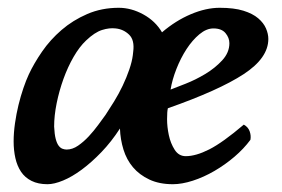

<svg xmlns="http://www.w3.org/2000/svg" viewBox="-20 -462 724 493"><path d="M411 -184Q409 -176 409 -156Q409 -136 413.5 -115Q418 -94 428.5 -77.5Q439 -61 457 -61Q483 -61 517.5 -78.5Q552 -96 606 -142Q617 -136 621 -125Q625 -114 623 -103Q606 -80 582 -59.5Q558 -39 530.5 -23Q503 -7 475 2Q447 11 424 11Q389 11 363.5 -1Q338 -13 321.5 -32.5Q305 -52 297 -78Q289 -104 288 -132Q266 -98 240.5 -71.5Q215 -45 190 -26.5Q165 -8 142 1.5Q119 11 102 11Q78 11 61 2.5Q44 -6 34 -21Q24 -36 19.5 -56Q15 -76 15 -99Q15 -121 18.5 -145.5Q22 -170 27.5 -192.5Q33 -215 40 -235.5Q47 -256 54 -271Q67 -299 88 -329.5Q109 -360 138 -385Q167 -410 204 -426Q241 -442 285 -442Q317 -442 348 -425Q379 -408 396 -379Q431 -409 470 -425.5Q509 -442 544 -442Q581 -442 605 -434.5Q629 -427 643 -415Q657 -403 663 -389Q669 -375 669 -362Q669 -313 605.5 -271.5Q542 -230 411 -184ZM322 -329Q326 -359 311.5 -373Q297 -387 277 -389Q261 -391 242 -385Q223 -379 201 -358Q184 -342 169 -316Q154 -290 143 -259.5Q132 -229 125.5 -197Q119 -165 119 -137Q120 -117 123 -105.5Q126 -94 130.5 -88Q135 -82 140.5 -80Q146 -78 151 -78Q166 -78 180.5 -88Q195 -98 208 -112Q221 -126 232 -141Q243 -156 251 -167Q261 -182 273 -201.5Q285 -221 295 -242Q305 -263 312 -283.5Q319 -304 321 -320ZM528 -389Q510 -389 492 -374Q474 -359 459 -336Q444 -313 433 -285Q422 -257 418 -232Q431 -237 456.5 -247Q482 -257 507 -272Q532 -287 550.5 -307Q569 -327 569 -351Q569 -365 559 -377Q549 -389 528 -389Z"/></svg>

Font: Lusitana
Style: Bold Italic
Weight: 700
Designer: Ana Paula Megda
Foundry: Ana Paula Megda
Version: Version 1.000; ttfautohint (v1.1) -l 8 -r 50 -G 200 -x 14 -D